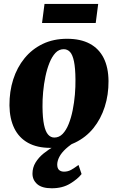

<svg xmlns="http://www.w3.org/2000/svg" viewBox="-20 -760 617 1005"><path d="M331 -557Q402 -557 450 -531.2Q498 -505.5 522.8 -456Q547.5 -406.5 548 -335.5Q548.5 -264 528.2 -200.8Q508 -137.5 469 -89.2Q430 -41 373 -13.5Q316 14 243.5 14Q174.5 14 127 -12.2Q79.5 -38.5 55 -88.2Q30.5 -138 29.5 -208Q29 -281 49.2 -344.2Q69.5 -407.5 108.5 -455.2Q147.5 -503 203.5 -530Q259.5 -557 331 -557ZM313.5 -502.5Q288.5 -502.5 270.2 -483Q252 -463.5 239 -431.2Q226 -399 217.8 -359.5Q209.5 -320 205.8 -278.8Q202 -237.5 202.5 -201Q203 -142 210.5 -106.5Q218 -71 231.8 -55.5Q245.5 -40 264.5 -40Q289.5 -40 308 -59.2Q326.5 -78.5 339.5 -111Q352.5 -143.5 360.5 -183.5Q368.5 -223.5 372 -264.8Q375.5 -306 375 -343.5Q374.5 -404 367.2 -438.8Q360 -473.5 346.5 -488Q333 -502.5 313.5 -502.5ZM251 225.5Q199.5 225.5 174.8 203.8Q150 182 150 149Q150 117 166.2 90.5Q182.5 64 208.5 43Q234.5 22 264.5 5.2Q294.5 -11.5 321.5 -24.5L345.5 -34.5L383.5 -24Q347.5 -2.5 324.5 18.8Q301.5 40 290.8 60.8Q280 81.5 279.5 100.5Q279.5 121.5 289.5 130Q299.5 138.5 315 138.5Q335.5 138.5 352.8 128.8Q370 119 391 103.5L407 151Q387 177 347 201.2Q307 225.5 251 225.5ZM213 -739.5H494L481 -639.5H200Z"/></svg>

Font: Merriweather 48pt Black
Style: Italic
Weight: 900
Italic angle: -7.8°
Version: Version 2.101